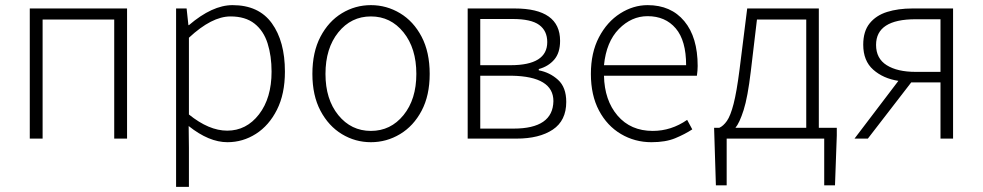

<svg xmlns="http://www.w3.org/2000/svg" viewBox="-20 -543 3828 748"><path d="M475 -3H425V-467H146V-3H96V-510H475Z M716 185H666V-510H707L714 -445H716Q807 -523 886 -523Q988 -523 1039 -452.5Q1090 -382 1090 -264Q1090 -177 1059 -115.5Q1028 -54 977 -21.5Q926 11 866 11Q794 11 715 -52L716 33ZM865 -34Q940 -34 989 -97.5Q1038 -161 1038 -264Q1038 -325 1022.5 -374Q1007 -423 971.5 -451Q936 -479 878 -479Q805 -479 716 -396V-97Q794 -34 865 -34Z M1425 11Q1364 11 1312 -20.5Q1260 -52 1228.5 -111.5Q1197 -171 1197 -255Q1197 -340 1228.5 -400Q1260 -460 1312 -491.5Q1364 -523 1425 -523Q1486 -523 1538.5 -491.5Q1591 -460 1622.5 -400Q1654 -340 1654 -255Q1654 -171 1622.5 -111.5Q1591 -52 1538.5 -20.5Q1486 11 1425 11ZM1425 -33Q1502 -33 1552 -94.5Q1602 -156 1602 -255Q1602 -355 1552 -417Q1502 -479 1425 -479Q1348 -479 1298 -417Q1248 -355 1248 -255Q1248 -156 1298 -94.5Q1348 -33 1425 -33Z M1992 -3H1802V-510H1985Q2162 -510 2162 -384Q2162 -337 2139 -310.5Q2116 -284 2079 -274V-269Q2122 -261 2154 -232Q2186 -203 2186 -146Q2186 -73 2133.5 -38Q2081 -3 1992 -3ZM1981 -42Q2134 -42 2136 -149Q2136 -245 1974 -248H1851V-42ZM1969 -289Q2112 -289 2112 -379Q2112 -423 2080.5 -446Q2049 -469 1977 -469H1851V-289Z M2518 11Q2453 11 2399 -21Q2345 -53 2313.5 -112.5Q2282 -172 2282 -255Q2282 -338 2313.5 -398Q2345 -458 2396 -490.5Q2447 -523 2503 -523Q2594 -523 2646 -460.5Q2698 -398 2698 -286Q2698 -269 2695 -248H2333Q2335 -152 2386 -92.5Q2437 -33 2523 -33Q2595 -33 2657 -76L2677 -39Q2648 -20 2610.5 -4.5Q2573 11 2518 11ZM2653 -289Q2653 -385 2612.5 -432.5Q2572 -480 2503 -480Q2440 -480 2391 -430Q2342 -380 2333 -289Z M3233 179H3191V-3H2811V179H2769L2762 -45H2782Q2798 -52 2812 -72Q2826 -92 2838 -138.5Q2850 -185 2861 -271L2891 -510H3170V-45H3240V-15ZM3121 -45V-467H2929Q2917 -366 2905 -265Q2893 -164 2877 -114Q2861 -64 2845 -45Z M3693 -3H3644V-222H3530L3361 -3H3309L3480 -228Q3421 -237 3382 -271.5Q3343 -306 3343 -369Q3343 -421 3368 -452Q3393 -483 3436 -496.5Q3479 -510 3535 -510H3693ZM3644 -263V-468H3547Q3393 -468 3393 -368Q3393 -315 3434.5 -289Q3476 -263 3547 -263Z"/></svg>

Font: LXGW 975 Gothic SC 200W
Style: Regular
Weight: 200
Version: Version 2.01;February 25, 2021